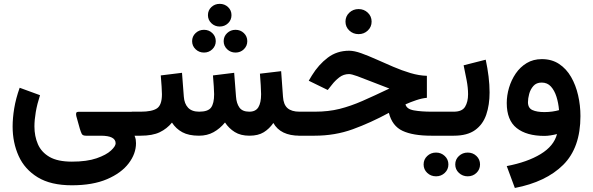

<svg xmlns="http://www.w3.org/2000/svg" viewBox="-20 -687 3001 972"><path d="M343.8 251Q237.3 251 171.1 210.7Q105 170.4 74.5 102.8Q43.9 35.2 43.9 -46.4Q43.9 -89.4 52 -138.7Q60.1 -188 79.6 -242.7L182.6 -205.1Q168 -160.2 161.1 -119.9Q154.3 -79.6 154.3 -46.9Q154.3 2.4 171.9 43Q189.5 83.5 230.7 107.4Q272 131.3 343.8 131.3Q419.9 131.3 469 114.3Q518.1 97.2 541.7 75.2Q565.4 53.2 565.4 38.6Q565.4 0 490.2 0H415Q398.4 0 393.8 -9.5Q389.2 -19 384.3 -34.7L366.2 -99.6Q364.3 -108.9 365.7 -115Q367.2 -121.1 380.9 -121.1H666.5V0H661.1Q666 11.7 667.2 20Q668.5 28.3 668.5 38.1Q668.5 91.3 631.3 140.1Q594.2 189 522 220Q449.7 251 343.8 251Z M1032.7 -610.4Q1032.7 -634.8 1050 -651.1Q1067.4 -667.5 1092.3 -667.5Q1117.2 -667.5 1134.5 -651.1Q1151.9 -634.8 1151.9 -610.4Q1151.9 -585.9 1134.5 -569.3Q1117.2 -552.7 1092.3 -552.7Q1067.4 -552.7 1050 -569.6Q1032.7 -586.4 1032.7 -610.4ZM1112.3 -478.5Q1112.3 -502.9 1129.9 -519.5Q1147.5 -536.1 1172.4 -536.1Q1197.3 -536.1 1214.6 -519.5Q1231.9 -502.9 1231.9 -478.5Q1231.9 -454.6 1214.6 -437.7Q1197.3 -420.9 1172.4 -420.9Q1147.5 -420.9 1129.9 -437.7Q1112.3 -454.6 1112.3 -478.5ZM952.6 -478.5Q952.6 -502.9 970.2 -519.5Q987.8 -536.1 1012.7 -536.1Q1037.6 -536.1 1054.9 -519.5Q1072.3 -502.9 1072.3 -478.5Q1072.3 -454.6 1054.9 -437.7Q1037.6 -420.9 1012.7 -420.9Q987.8 -420.9 970.2 -437.7Q952.6 -454.6 952.6 -478.5ZM1242.7 0Q1198.2 0 1168.5 -18.6Q1138.7 -37.1 1119.1 -66.9Q1093.3 -35.6 1061 -17.8Q1028.8 0 987.3 0Q935.5 0 903.1 -17.6Q870.6 -35.2 850.6 -66.4Q825.2 -35.2 788.6 -17.6Q752 0 691.9 0H647V-121.6H692.9Q749.5 -121.6 774.7 -138.4Q799.8 -155.3 799.8 -210Q799.8 -221.7 798.1 -249.3Q796.4 -276.9 793.9 -305.2L901.4 -318.4L910.6 -197.8Q913.1 -162.1 932.1 -141.8Q951.2 -121.6 988.3 -121.6Q1033.2 -121.6 1048.6 -142.6Q1064 -163.6 1064 -210Q1064 -221.2 1062.3 -249Q1060.5 -276.9 1058.1 -305.2L1165.5 -318.4L1174.8 -197.8Q1177.2 -163.6 1192.1 -142.6Q1207 -121.6 1242.2 -121.6Q1274.4 -121.6 1288.1 -144.3Q1301.8 -167 1301.8 -210Q1301.8 -227.5 1300 -255.4Q1298.3 -283.2 1295.9 -314L1403.3 -326.7L1412.6 -197.8Q1415 -157.7 1435.5 -139.6Q1456.1 -121.6 1496.1 -121.6H1510.7V0H1497.1Q1399.9 0 1363.8 -64.5Q1343.8 -35.2 1315.4 -17.6Q1287.1 0 1242.7 0Z M1729 -577.6Q1729 -604.5 1748.3 -622.8Q1767.6 -641.1 1795.4 -641.1Q1822.8 -641.1 1842 -622.8Q1861.3 -604.5 1861.3 -577.6Q1861.3 -550.8 1842 -532.5Q1822.8 -514.2 1795.4 -514.2Q1767.6 -514.2 1748.3 -532.5Q1729 -550.8 1729 -577.6ZM2141.1 -303.2V-191.9Q2115.7 -189.5 2087.2 -179.9Q2058.6 -170.4 2032.7 -158.7Q2038.6 -134.8 2075.4 -128.2Q2112.3 -121.6 2165.5 -121.6H2192.4V0H2163.6Q2070.3 0 2017.8 -24.7Q1965.3 -49.3 1948.7 -115.7Q1856 -65.4 1765.9 -32.7Q1675.8 0 1572.8 0H1491.2V-121.6H1574.2Q1642.6 -121.6 1699 -135.7Q1755.4 -149.9 1814.9 -176Q1874.5 -202.1 1951.2 -238.8Q1902.8 -256.8 1860.8 -273.7Q1818.8 -290.5 1789.1 -301.3Q1759.3 -312 1747.1 -312Q1719.2 -312 1697.5 -295.2Q1675.8 -278.3 1660.2 -257.8L1639.2 -231.4L1543 -278.3L1559.1 -305.2Q1592.8 -359.9 1639.2 -395Q1685.5 -430.2 1747.6 -430.2Q1773.4 -430.2 1808.8 -417.5Q1844.2 -404.8 1885.7 -386.2Q1927.2 -367.7 1970.9 -348.9Q2014.6 -330.1 2058.1 -317.1Q2101.6 -304.2 2141.1 -303.2Z M2277.3 0H2171.9V-121.6H2277.3Q2319.3 -121.6 2334.5 -146.5Q2349.6 -171.4 2349.6 -210Q2349.6 -242.7 2342.3 -281Q2335 -319.3 2327.1 -356.4L2439 -384.8Q2448.2 -341.8 2453.4 -299.6Q2458.5 -257.3 2458.5 -218.8Q2458.5 -156.2 2441.7 -106.7Q2424.8 -57.1 2385.3 -28.6Q2345.7 0 2277.3 0ZM2284.7 145.5Q2284.7 120.1 2303.2 102.8Q2321.8 85.4 2347.7 85.4Q2374 85.4 2392.1 102.8Q2410.2 120.1 2410.2 145.5Q2410.2 170.9 2392.1 188.2Q2374 205.6 2347.7 205.6Q2321.8 205.6 2303.2 188.2Q2284.7 170.9 2284.7 145.5ZM2124.5 145.5Q2124.5 120.1 2142.8 102.8Q2161.1 85.4 2187.5 85.4Q2213.4 85.4 2231.7 102.8Q2250 120.1 2250 145.5Q2250 170.9 2231.7 188.2Q2213.4 205.6 2187.5 205.6Q2161.1 205.6 2142.8 188.2Q2124.5 170.9 2124.5 145.5Z M2918.5 -99.1Q2918.5 61 2831.1 147.7Q2743.7 234.4 2586.4 264.6L2545.4 153.8Q2649.9 133.8 2717 93Q2784.2 52.2 2799.8 -8.3Q2784.7 -4.4 2767.6 -1.7Q2750.5 1 2736.3 1Q2645.5 1 2595.5 -38.8Q2545.4 -78.6 2545.4 -165.5Q2545.4 -203.6 2556.9 -242.7Q2568.4 -281.7 2590.8 -314.7Q2613.3 -347.7 2646.5 -367.7Q2679.7 -387.7 2723.1 -387.7Q2773.4 -387.7 2810.3 -363.3Q2847.2 -338.9 2871.1 -297.4Q2895 -255.9 2906.7 -204.6Q2918.5 -153.3 2918.5 -99.1ZM2735.8 -119.6Q2756.8 -119.6 2775.9 -122.3Q2794.9 -125 2810.1 -129.4Q2807.1 -165.5 2797.1 -197.3Q2787.1 -229 2769 -249Q2751 -269 2722.2 -269Q2695.3 -269 2680.2 -251.7Q2665 -234.4 2658.9 -211.2Q2652.8 -188 2652.8 -169.9Q2652.8 -140.1 2675.3 -129.9Q2697.8 -119.6 2735.8 -119.6Z"/></svg>

Font: Vazirmatn RD UI SemiBold
Style: Regular
Weight: 600
Designer: Saber Rastikerdar
Foundry: Saber Rastikerdar
Version: Version 33.003